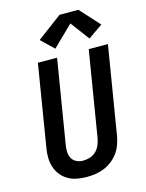

<svg xmlns="http://www.w3.org/2000/svg" viewBox="-142 -1066 885 1160"><g transform="rotate(-15 300.0 -486.5)"><path d="M255 8Q224 8 194 2.5Q164 -3 138.5 -17.5Q113 -32 94.5 -55Q76 -78 67 -106.5Q58 -135 57.5 -166Q57 -197 63 -228L146 -735H266L180 -212Q176 -190 177 -168.5Q178 -147 188 -129Q198 -111 217 -102Q236 -93 257 -93Q279 -93 300 -99.5Q321 -106 337.5 -121.5Q354 -137 363 -157.5Q372 -178 376 -199L464 -735H584L493 -182Q488 -155 478.5 -129Q469 -103 452 -80Q435 -57 411.5 -39Q388 -21 362 -10.5Q336 0 309 4Q282 8 255 8ZM270 -790 192 -865 347 -981H465L576 -859L485 -796L397 -914Z"/></g></svg>

Font: Iosevka Curly Extended
Style: Bold Italic
Weight: 700
Width: 7
Italic angle: -9°
Monospace: yes
Designer: Belleve Invis
Foundry: Belleve Invis
Version: Version 11.1.0; ttfautohint (v1.8.3)